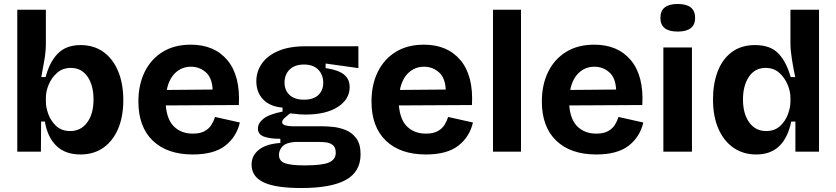

<svg xmlns="http://www.w3.org/2000/svg" viewBox="-20 -764 4212 967"><path d="M385 14Q309 14 264 -29.5Q219 -73 206 -152H187L186 0H67V-715H211V-543Q211 -507 204 -464.5Q197 -422 188 -376H210Q229 -451 271 -494Q313 -537 386 -537Q452 -537 500 -503Q548 -469 574.5 -406.5Q601 -344 601 -259Q601 -177 575 -115.5Q549 -54 500.5 -20Q452 14 385 14ZM334 -104Q387 -104 419 -147Q451 -190 451 -263Q451 -335 420.5 -378.5Q390 -422 337 -422Q296 -422 268 -397.5Q240 -373 225.5 -338.5Q211 -304 211 -272V-253Q211 -222 224 -187.5Q237 -153 264 -128.5Q291 -104 334 -104Z M951 14Q822 14 749.5 -55.5Q677 -125 677 -253Q677 -337 708.5 -401.5Q740 -466 799 -502.5Q858 -539 941 -539Q1060 -539 1125.5 -460.5Q1191 -382 1183 -235L815 -233Q821 -160 857.5 -125.5Q894 -91 951 -91Q988 -91 1010.5 -103.5Q1033 -116 1045 -135.5Q1057 -155 1063 -175L1188 -147Q1171 -74 1114 -30Q1057 14 951 14ZM942 -428Q896 -428 863.5 -397.5Q831 -367 820 -311L1051 -313Q1048 -373 1016 -400.5Q984 -428 942 -428Z M1497 183Q1367 183 1307 154Q1247 125 1247 65Q1247 20 1283.5 -9.5Q1320 -39 1392 -44V-65Q1337 -65 1308 -76.5Q1279 -88 1279 -117Q1279 -144 1307.5 -166.5Q1336 -189 1403 -202V-222Q1341 -227 1306 -262.5Q1271 -298 1271 -355Q1271 -404 1299 -444Q1327 -484 1382 -507.5Q1437 -531 1519 -531H1785V-421L1620 -444V-421Q1683 -412 1712 -389Q1741 -366 1741 -325Q1741 -264 1681.5 -225.5Q1622 -187 1518 -187Q1506 -187 1491 -188Q1476 -189 1441 -193Q1422 -178 1411.5 -168Q1401 -158 1401 -149Q1401 -137 1417.5 -132.5Q1434 -128 1454 -128H1604Q1624 -128 1656 -125Q1688 -122 1720 -109.5Q1752 -97 1774 -68Q1796 -39 1796 13Q1796 101 1722 142Q1648 183 1497 183ZM1511 -262Q1559 -262 1583.5 -285.5Q1608 -309 1608 -347Q1608 -387 1583 -413Q1558 -439 1511 -439Q1464 -439 1438.5 -413.5Q1413 -388 1413 -348Q1413 -310 1438 -286Q1463 -262 1511 -262ZM1514 69Q1604 69 1637.5 54Q1671 39 1671 5Q1671 -22 1656 -33.5Q1641 -45 1622 -47Q1603 -49 1590 -49H1465Q1422 -46 1403.5 -27.5Q1385 -9 1385 16Q1385 48 1416.5 58.5Q1448 69 1514 69Z M2125 14Q1996 14 1923.5 -55.5Q1851 -125 1851 -253Q1851 -337 1882.5 -401.5Q1914 -466 1973 -502.5Q2032 -539 2115 -539Q2234 -539 2299.5 -460.5Q2365 -382 2357 -235L1989 -233Q1995 -160 2031.5 -125.5Q2068 -91 2125 -91Q2162 -91 2184.5 -103.5Q2207 -116 2219 -135.5Q2231 -155 2237 -175L2362 -147Q2345 -74 2288 -30Q2231 14 2125 14ZM2116 -428Q2070 -428 2037.5 -397.5Q2005 -367 1994 -311L2225 -313Q2222 -373 2190 -400.5Q2158 -428 2116 -428Z M2463 0V-715H2604V0Z M2983 14Q2854 14 2781.5 -55.5Q2709 -125 2709 -253Q2709 -337 2740.5 -401.5Q2772 -466 2831 -502.5Q2890 -539 2973 -539Q3092 -539 3157.5 -460.5Q3223 -382 3215 -235L2847 -233Q2853 -160 2889.5 -125.5Q2926 -91 2983 -91Q3020 -91 3042.5 -103.5Q3065 -116 3077 -135.5Q3089 -155 3095 -175L3220 -147Q3203 -74 3146 -30Q3089 14 2983 14ZM2974 -428Q2928 -428 2895.5 -397.5Q2863 -367 2852 -311L3083 -313Q3080 -373 3048 -400.5Q3016 -428 2974 -428Z M3321 0V-525H3465V0ZM3393 -605Q3306 -605 3306 -674Q3306 -744 3393 -744Q3481 -744 3481 -674Q3481 -605 3393 -605Z M3789 14Q3723 14 3674 -20Q3625 -54 3598 -116Q3571 -178 3571 -263Q3571 -342 3594.5 -404Q3618 -466 3665.5 -501.5Q3713 -537 3783 -537Q3860 -537 3900.5 -494.5Q3941 -452 3962 -376H3985Q3975 -423 3968 -468Q3961 -513 3961 -545V-715H4105V0H3986V-152H3965Q3931 14 3789 14ZM3838 -104Q3881 -104 3908 -128.5Q3935 -153 3948 -187.5Q3961 -222 3961 -253V-272Q3961 -304 3946.5 -338.5Q3932 -373 3904.5 -397.5Q3877 -422 3836 -422Q3782 -422 3752 -377.5Q3722 -333 3722 -263Q3722 -191 3753.5 -147.5Q3785 -104 3838 -104Z"/></svg>

Font: Bricolage Grotesque 10pt Bricolage Grotesque 10pt Regular
Style: Bold
Weight: 700
Designer: Mathieu Triay
Foundry: Atelier Triay
Version: Version 1.000; ttfautohint (v1.8.4.7-5d5b);gftools[0.9.32]